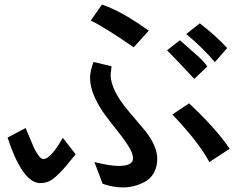

<svg xmlns="http://www.w3.org/2000/svg" viewBox="-20 -706 1040 840"><path d="M974 -496 920 -434Q870 -494 795 -557L854 -604Q924 -550 974 -496ZM887 -415 830 -361Q741 -456 711 -486L767 -530L851 -456Q873 -435 887 -415ZM631 -572 565 -499Q438 -587 377 -616L426 -686Q453 -677 483 -662.5Q513 -648 538 -633Q563 -618 583.5 -604.5Q604 -591 617 -581.5Q630 -572 631 -572ZM896 3Q848 -86 734 -205L807 -254Q924 -145 985 -55ZM562 -13Q562 -34 543 -65Q524 -96 496 -130.5Q468 -165 440.5 -202Q413 -239 393.5 -282.5Q374 -326 374 -365Q374 -394 389 -435L468 -416Q464 -381 464 -380Q464 -311 544 -218L619 -129Q668 -64 668 -12Q668 23 653.5 49.5Q639 76 614.5 89Q590 102 566 108Q542 114 518 114Q475 114 429 98L393 3Q461 20 499 20Q562 20 562 -13ZM311 -31Q281 6 267.5 22Q254 38 232.5 59Q211 80 193.5 87.5Q176 95 156 95Q79 95 13 -104L92 -146L130 -56Q154 -10 170 -10Q201 -10 255 -103Z"/></svg>

Font: cwTeXHei
Style: Medium
Weight: 500
Version: Version 1.17